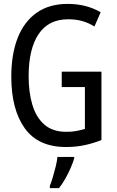

<svg xmlns="http://www.w3.org/2000/svg" viewBox="-20 -745 603 986"><path d="M319 10Q176 10 107 -86.5Q38 -183 38 -351Q38 -466 70.5 -549.5Q103 -633 167.5 -679Q232 -725 328 -725Q423 -725 497 -682L465 -609Q436 -627 403.5 -636.5Q371 -646 330 -646Q229 -646 178 -569.5Q127 -493 127 -353Q127 -272 146 -207.5Q165 -143 207.5 -105.5Q250 -68 321 -68Q350 -68 373 -72.5Q396 -77 416 -83V-298H297V-377H501V-26Q462 -10 416.5 0Q371 10 319 10ZM236 209Q243 192 251 165.5Q259 139 266 110.5Q273 82 275 61H361V68Q356 87 344 115Q332 143 316 171.5Q300 200 283 221H236Z"/></svg>

Font: Noto Sans Mono SemiCondensed
Style: Regular
Weight: 400
Width: 4
Designer: Monotype Design Team
Foundry: Monotype Imaging Inc.
Version: Version 2.014